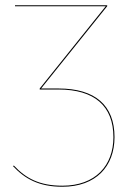

<svg xmlns="http://www.w3.org/2000/svg" viewBox="-20 -700 505 729"><path d="M202.5 -364H136.1L387 -676.4V-680.1H37V-676.3H381.4L130.8 -364V-360.1H202.5C337.7 -360.1 410.6 -298.2 410.6 -179.2C410.6 -71.4 342.4 5.1 216.8 5.1C129.9 5.1 77.8 -23.2 32.6 -71.5L29.3 -69.3C74.6 -20.9 128 9.1 216.9 9.1C344.3 9.1 414.8 -68.3 414.8 -179.3C414.8 -299.7 341.7 -364 202.5 -364Z"/></svg>

Font: Fira Sans Four
Style: Regular
Weight: 100
Designer: Carrois Corporate & Edenspiekermann AG
Foundry: Carrois Corporate GbR & Edenspiekermann AG
Version: Version 4.203;PS 004.203;hotconv 1.0.88;makeotf.lib2.5.64775